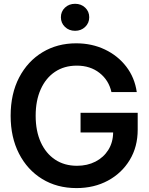

<svg xmlns="http://www.w3.org/2000/svg" viewBox="-20 -964 774 996"><path d="M376.5 11.7Q275.9 11.7 198.7 -35.6Q121.6 -83 78.4 -167.5Q35.2 -252 35.2 -363.3Q35.2 -477.5 79.3 -562Q123.5 -646.5 200.4 -692.9Q277.3 -739.3 375 -739.3Q456.5 -739.3 523.9 -707.3Q591.3 -675.3 635 -618.4Q678.7 -561.5 689.5 -486.3H558.1Q544.4 -547.9 496.3 -585.7Q448.2 -623.5 378.4 -623.5Q313 -623.5 265.1 -591.3Q217.3 -559.1 191.2 -500.7Q165 -442.4 165 -363.3Q165 -284.7 191.4 -226.3Q217.8 -168 265.9 -136Q314 -104 379.4 -104Q433.1 -104 475.3 -125.7Q517.6 -147.5 542 -186.5Q566.4 -225.6 566.9 -276.9H397.9V-378.9H694.3V-291Q694.3 -202.6 653.1 -134.3Q611.8 -65.9 540 -27.1Q468.3 11.7 376.5 11.7ZM369.6 -804.2Q337.9 -804.2 316.9 -824.5Q295.9 -844.7 295.9 -874.5Q295.9 -904.3 316.9 -924.3Q337.9 -944.3 369.6 -944.3Q400.9 -944.3 421.9 -924.3Q442.9 -904.3 442.9 -874.5Q442.9 -844.7 421.9 -824.5Q400.9 -804.2 369.6 -804.2Z"/></svg>

Font: Inter Display SemiBold
Style: Regular
Weight: 600
Designer: Rasmus Andersson
Foundry: rsms
Version: Version 4.001;git-9221beed3